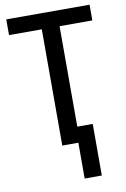

<svg xmlns="http://www.w3.org/2000/svg" viewBox="-98 -771 671 1023"><g transform="rotate(-10 237.0 -260.0)"><path d="M274.9 193.8V0H188V-628.9H10.7V-713.9H461.4V-628.9H284.2V-85.4H367.7V193.8Z"/></g></svg>

Font: Open Sans SemiCondensed Medium
Style: Regular
Weight: 500
Width: 4
Designer: Monotype Design Team
Foundry: Monotype Imaging Inc.
Version: Version 3.000